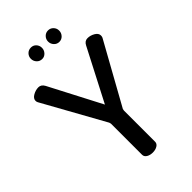

<svg xmlns="http://www.w3.org/2000/svg" viewBox="-273 -1013 1104 1104"><g transform="rotate(-45 279.0 -461.5)"><path d="M227 -35V-288Q227 -290 224 -299L17 -672Q13 -679 13 -687Q13 -706 35 -718.5Q57 -731 80 -731Q102 -731 115 -707L280 -390L444 -707Q456 -731 479 -731Q502 -731 523.5 -718.5Q545 -706 545 -687Q545 -679 542 -672L335 -299Q333 -291 333 -288V-35Q333 -19 317.5 -9.5Q302 0 280 0Q258 0 242.5 -9.5Q227 -19 227 -35ZM211 -923Q230 -923 242.5 -909.5Q255 -896 255 -877Q255 -858 242 -844Q229 -830 211 -830Q191 -830 178 -844Q165 -858 165 -877Q165 -896 178 -909.5Q191 -923 211 -923ZM318 -909.5Q331 -923 350 -923Q369 -923 382 -909.5Q395 -896 395 -877Q395 -858 382 -844Q369 -830 350 -830Q331 -830 318 -844Q305 -858 305 -877Q305 -896 318 -909.5Z"/></g></svg>

Font: AkaAcidDosis
Style: SemiBold
Weight: 600
Designer: Edgar Tolentino, Pablo Impallari, Igino Marini, Cyberella
Foundry: Edgar Tolentino, Pablo Impallari, Igino Marini, Cyberella
Version: Version 1.007